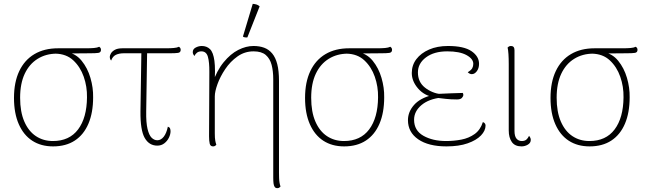

<svg xmlns="http://www.w3.org/2000/svg" viewBox="-20 -752 3380 1002"><path d="M257 12Q194 12 148.5 -17.5Q103 -47 78 -104Q53 -161 53 -241Q53 -323 80.5 -381Q108 -439 159.5 -469.5Q211 -500 283 -500H432Q453 -500 470.5 -501.5Q488 -503 498 -508Q500 -507 503.5 -503Q507 -499 507 -492Q507 -478 493 -476Q479 -474 453 -474L336 -473L276 -472Q220 -472 176.5 -445Q133 -418 109 -367Q85 -316 85 -242Q85 -168 107 -117.5Q129 -67 167.5 -41.5Q206 -16 256 -16Q342 -16 387.5 -76.5Q433 -137 434 -244Q435 -300 417 -351.5Q399 -403 362.5 -437Q326 -471 269 -472L327 -481Q375 -473 406 -435Q437 -397 452 -345.5Q467 -294 466 -244Q466 -164 441.5 -106.5Q417 -49 370.5 -18.5Q324 12 257 12Z M801 8Q758 8 735 -32.5Q712 -73 713 -171L718 -493H748L743 -171Q742 -112 750 -79Q758 -46 771.5 -33Q785 -20 801 -20Q820 -20 834.5 -38.5Q849 -57 856 -91Q865 -88 867.5 -81.5Q870 -75 870 -67Q870 -51 861.5 -33.5Q853 -16 837.5 -4Q822 8 801 8ZM560 -436Q553 -443 553 -456Q553 -462 558.5 -472.5Q564 -483 578.5 -491.5Q593 -500 619 -500H848Q869 -500 886.5 -501.5Q904 -503 914 -508Q916 -507 919.5 -503Q923 -499 923 -492Q923 -478 909 -476Q895 -474 869 -474Q808 -474 748 -474Q688 -474 627 -474Q602 -474 585 -466Q568 -458 560 -436Z M1428 230Q1418 230 1413.5 223.5Q1409 217 1407.5 205Q1406 193 1406 176V-338Q1406 -381 1397.5 -413.5Q1389 -446 1367 -465Q1345 -484 1303 -484Q1257 -484 1219.5 -457.5Q1182 -431 1155.5 -391.5Q1129 -352 1115 -313Q1101 -274 1101 -249V-56Q1101 -31 1103.5 -17.5Q1106 -4 1109 3Q1106 7 1102 9.5Q1098 12 1092 12Q1078 12 1074.5 -2Q1071 -16 1071 -41L1072 -260Q1072 -326 1072.5 -376.5Q1073 -427 1065 -455.5Q1057 -484 1031 -484Q1017 -484 1008 -477Q999 -470 995 -460Q991 -464 988.5 -469Q986 -474 986 -480Q986 -496 1001.5 -504Q1017 -512 1033 -512Q1059 -512 1076 -495.5Q1093 -479 1099 -434.5Q1105 -390 1099 -307L1087 -313Q1111 -383 1147 -427Q1183 -471 1223.5 -491.5Q1264 -512 1303 -512Q1334 -512 1358.5 -503Q1383 -494 1400.5 -473Q1418 -452 1427 -417Q1436 -382 1436 -330V149Q1436 163 1436.5 177Q1437 191 1439 202.5Q1441 214 1444 221Q1443 223 1438.5 226.5Q1434 230 1428 230ZM1271 -557Q1267 -556 1258.5 -557Q1250 -558 1248 -562L1299 -732Q1310 -731 1318.5 -728.5Q1327 -726 1335 -719Z M1776 12Q1713 12 1667.5 -17.5Q1622 -47 1597 -104Q1572 -161 1572 -241Q1572 -323 1599.5 -381Q1627 -439 1678.5 -469.5Q1730 -500 1802 -500H1951Q1972 -500 1989.5 -501.5Q2007 -503 2017 -508Q2019 -507 2022.5 -503Q2026 -499 2026 -492Q2026 -478 2012 -476Q1998 -474 1972 -474L1855 -473L1795 -472Q1739 -472 1695.5 -445Q1652 -418 1628 -367Q1604 -316 1604 -242Q1604 -168 1626 -117.5Q1648 -67 1686.5 -41.5Q1725 -16 1775 -16Q1861 -16 1906.5 -76.5Q1952 -137 1953 -244Q1954 -300 1936 -351.5Q1918 -403 1881.5 -437Q1845 -471 1788 -472L1846 -481Q1894 -473 1925 -435Q1956 -397 1971 -345.5Q1986 -294 1985 -244Q1985 -164 1960.5 -106.5Q1936 -49 1889.5 -18.5Q1843 12 1776 12Z M2310 12Q2216 12 2162.5 -25Q2109 -62 2109 -125Q2109 -168 2140.5 -204Q2172 -240 2236 -256L2248 -244Q2195 -252 2162 -290Q2129 -328 2129 -371Q2129 -412 2153 -443.5Q2177 -475 2219.5 -493.5Q2262 -512 2318 -512Q2401 -512 2440.5 -485Q2480 -458 2480 -419Q2480 -396 2468.5 -380.5Q2457 -365 2442 -365Q2437 -365 2431.5 -367.5Q2426 -370 2421 -375Q2439 -386 2444.5 -396Q2450 -406 2450 -419Q2450 -445 2414.5 -464.5Q2379 -484 2314 -484Q2245 -484 2203 -452.5Q2161 -421 2161 -374Q2161 -324 2197.5 -295Q2234 -266 2283 -260L2285 -243Q2218 -236 2179.5 -203.5Q2141 -171 2141 -127Q2141 -71 2189.5 -43.5Q2238 -16 2308 -16Q2349 -16 2388 -23.5Q2427 -31 2457 -52.5Q2487 -74 2500 -115Q2508 -112 2511 -107Q2514 -102 2514 -97Q2514 -70 2490 -45Q2466 -20 2420.5 -4Q2375 12 2310 12ZM2365 -233Q2332 -233 2307 -236Q2282 -239 2264 -241V-262Q2301 -264 2332.5 -265Q2364 -266 2395 -267Q2398 -263 2398 -257Q2398 -249 2390.5 -241Q2383 -233 2365 -233Z M2702 12Q2667 12 2651 -11Q2635 -34 2635 -71V-417Q2635 -447 2633.5 -469.5Q2632 -492 2629 -504Q2632 -507 2636 -509.5Q2640 -512 2647 -512Q2656 -512 2660.5 -506.5Q2665 -501 2665 -490V-69Q2665 -41 2675.5 -28.5Q2686 -16 2703 -16Q2718 -16 2726.5 -23Q2735 -30 2741 -43Q2746 -37 2748 -32Q2750 -27 2750 -22Q2750 -6 2734.5 3Q2719 12 2702 12Z M3057 12Q2994 12 2948.5 -17.5Q2903 -47 2878 -104Q2853 -161 2853 -241Q2853 -323 2880.5 -381Q2908 -439 2959.5 -469.5Q3011 -500 3083 -500H3232Q3253 -500 3270.5 -501.5Q3288 -503 3298 -508Q3300 -507 3303.5 -503Q3307 -499 3307 -492Q3307 -478 3293 -476Q3279 -474 3253 -474L3136 -473L3076 -472Q3020 -472 2976.5 -445Q2933 -418 2909 -367Q2885 -316 2885 -242Q2885 -168 2907 -117.5Q2929 -67 2967.5 -41.5Q3006 -16 3056 -16Q3142 -16 3187.5 -76.5Q3233 -137 3234 -244Q3235 -300 3217 -351.5Q3199 -403 3162.5 -437Q3126 -471 3069 -472L3127 -481Q3175 -473 3206 -435Q3237 -397 3252 -345.5Q3267 -294 3266 -244Q3266 -164 3241.5 -106.5Q3217 -49 3170.5 -18.5Q3124 12 3057 12Z"/></svg>

Font: Arima Thin Thin
Style: Regular
Weight: 250
Version: Version 1.100